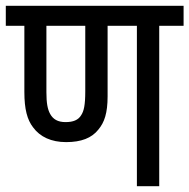

<svg xmlns="http://www.w3.org/2000/svg" viewBox="-20 -642 653 662"><path d="M529 -553H613V-622H0V-553H64V-325C64 -265 74 -229 94 -203C118 -170 157 -152 208 -152C260 -152 296 -166 319 -195C340 -220 351 -252 351 -310V-553H452V0H529ZM206 -221C179 -221 163 -231 153 -249C144 -265 140 -287 140 -324V-553H274V-328C274 -278 269 -259 260 -245C250 -228 232 -221 206 -221Z"/></svg>

Font: Noto Sans Devanagari UI Condensed
Style: Regular
Weight: 400
Width: 3
Designer: Jelle Bosma - Monotype Design Team
Foundry: Monotype Imaging Inc.
Version: Version 2.004